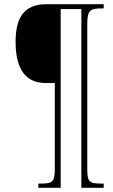

<svg xmlns="http://www.w3.org/2000/svg" viewBox="-20 -780 537 911"><path d="M162 111H268V-737H366V111H472V91H461C403 91 394 83 394 20V-665C394 -733 409 -740 464 -740H472V-760H199C89 -760 54 -689 54 -582C54 -478 84 -386 197 -386H240V21C240 84 229 91 173 91H162Z"/></svg>

Font: Noto Serif Condensed Thin
Style: Italic
Weight: 100
Width: 3
Italic angle: -12°
Designer: Monotype Design Team
Foundry: Monotype Imaging Inc.
Version: Version 2.013